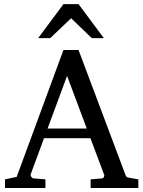

<svg xmlns="http://www.w3.org/2000/svg" viewBox="-20 -936 714 956"><path d="M314 -558.1 216.8 -295.9H412.1ZM431.2 0V-43L488.8 -47.9Q493.7 -47.9 497.1 -54.4Q500.5 -61 499 -64.9L430.2 -248H199.2L132.8 -67.9Q131.8 -64.9 132.8 -61.5Q133.8 -58.1 136.2 -54.9Q138.7 -51.8 141.6 -49.8Q144.5 -47.9 147 -47.9L206.1 -43V0H4.9V-43L63 -55.2L295.9 -687H371.1L603 -69.8Q606.4 -59.6 609.6 -56.2Q612.8 -52.7 624 -50.8L668.9 -43V0ZM437 -746.1 334 -845.2 230 -746.1H169.9L295.9 -915.5H371.1L497.1 -746.1Z"/></svg>

Font: Charis SIL Afr
Style: Regular
Weight: 400
Foundry: SIL International
Version: Version 5.000